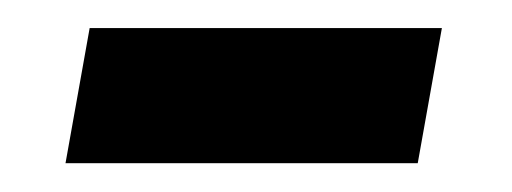

<svg xmlns="http://www.w3.org/2000/svg" viewBox="-20 -370 363 136"><path d="M275.9 -254.4H26.4L43.5 -350.1H293Z"/></svg>

Font: RobotoDraft Medium
Style: Italic
Weight: 500
Italic angle: -12°
Version: Version 2.001152; 2014